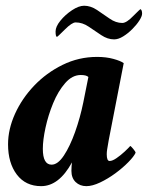

<svg xmlns="http://www.w3.org/2000/svg" viewBox="-20 -635 511 663"><path d="M122.1 7.8Q68.4 7.8 38.1 -32.2Q7.8 -72.3 7.8 -136.7Q7.8 -188.5 31.7 -241.7Q55.7 -294.9 98.1 -339.4Q140.6 -383.8 196.3 -411.1Q252 -438.5 315.4 -438.5Q346.7 -438.5 371.6 -431.6Q396.5 -424.8 407.2 -417L355.5 -151.4Q351.6 -128.9 350.1 -119.6Q348.6 -110.4 348.6 -102.5Q348.6 -79.1 358.4 -79.1Q368.2 -79.1 382.3 -88.9Q396.5 -98.6 410.2 -111.3Q423.8 -124 429.7 -130.9Q431.6 -130.9 439.9 -121.1Q448.2 -111.3 448.2 -107.4Q442.4 -94.7 423.3 -75.2Q404.3 -55.7 378.4 -36.6Q352.5 -17.6 325.7 -4.9Q298.8 7.8 278.3 7.8Q255.9 7.8 241.2 -6.3Q226.6 -20.5 226.6 -44.9Q226.6 -52.7 227.1 -60.1Q227.5 -67.4 228.5 -74.2Q183.6 7.8 122.1 7.8ZM158.2 -66.4Q179.7 -66.4 200.7 -98.1Q221.7 -129.9 239.3 -179.2Q256.8 -228.5 267.6 -281.2L285.2 -369.1Q278.3 -376 258.8 -376Q229.5 -376 205.1 -348.1Q180.7 -320.3 163.6 -278.8Q146.5 -237.3 137.2 -194.3Q127.9 -151.4 127.9 -121.1Q127.9 -66.4 158.2 -66.4ZM374 -499Q351.6 -499 329.6 -513.7Q307.6 -528.3 286.1 -543Q264.6 -557.6 241.2 -557.6Q228.5 -557.6 204.1 -533.2Q178.7 -507.8 176.8 -507.8Q171.9 -507.8 171.9 -526.4Q171.9 -543 188.5 -563.5Q205.1 -584 228.5 -599.6Q252 -615.2 270.5 -615.2Q293 -615.2 314.9 -600.6Q336.9 -585.9 358.4 -570.8Q379.9 -555.7 402.3 -555.7Q417 -555.7 440.4 -580.1Q463.9 -603.5 464.8 -603.5Q470.7 -600.6 470.7 -587.9Q470.7 -579.1 461.4 -564.5Q452.1 -549.8 437 -534.7Q421.9 -519.5 405.3 -509.3Q388.7 -499 374 -499Z"/></svg>

Font: Crimson Text
Style: Bold Italic
Weight: 700
Italic angle: -11°
Designer: Sebastian Kosch
Foundry: Sebastian Kosch
Version: Version 1.100; ttfautohint (v1.8.4)